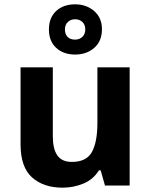

<svg xmlns="http://www.w3.org/2000/svg" viewBox="-20 -857 697 887"><path d="M579 -546V0H465L445 -70H437Q411 -28 365.5 -9Q320 10 269 10Q181 10 128 -37.5Q75 -85 75 -190V-546H224V-227Q224 -169 245 -139Q266 -109 312 -109Q380 -109 405 -155.5Q430 -202 430 -289V-546ZM327.1 -605Q273 -605 239.5 -636Q206 -667 206 -721Q206 -775 239.3 -806Q272.5 -837 326.9 -837Q379 -837 415 -806Q451 -775 451 -722.1Q451 -667 415.5 -636Q380 -605 327.1 -605ZM327 -674Q347 -674 360.5 -686.6Q374 -699.2 374 -721.1Q374 -743 360.6 -755.5Q347.2 -768 327.1 -768Q307 -768 293.5 -755.4Q280 -742.8 280 -720.9Q280 -699 292.2 -686.5Q304.3 -674 327 -674Z"/></svg>

Font: Noto Sans New Tai Lue
Style: Regular
Weight: 400
Designer: Monotype Design Team
Foundry: Monotype Imaging Inc.
Version: Version 2.003